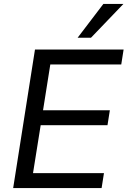

<svg xmlns="http://www.w3.org/2000/svg" viewBox="-20 -957 649 977"><path d="M47 0 158 -705H609L597 -629H236L199 -396H539L527 -320H187L148 -76H509L497 0ZM375 -765 506 -937H608L443 -765Z"/></svg>

Font: Nunito Sans 12pt ExtraLight 12pt Medium
Style: Italic
Weight: 500
Italic angle: -9°
Version: Version 3.101;gftools[0.9.27]